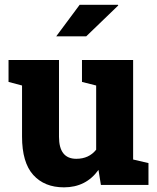

<svg xmlns="http://www.w3.org/2000/svg" viewBox="-20 -782 666 812"><path d="M250.5 10.3Q168 10.3 120.6 -42.2Q73.2 -94.7 73.2 -204.6V-420.4L16.1 -435.5V-528.3H229.5V-203.6Q229.5 -110.4 302.7 -110.4Q356 -110.4 386.7 -148.9V-420.4L326.7 -435.5V-528.3H543V-107.4L607.9 -92.3V0H406.7L396.5 -63.5Q343.8 10.3 250.5 10.3ZM217.8 -628.4 316.9 -761.7H479L480 -758.8L344.7 -628.4Z"/></svg>

Font: Roboto Slab ExtraBold
Style: Regular
Weight: 800
Designer: Google
Version: Version 2.001; ttfautohint (v1.8.3)